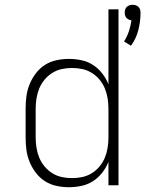

<svg xmlns="http://www.w3.org/2000/svg" viewBox="-20 -774 640 802"><path d="M527 -583 498 -601Q511 -621 518.5 -643.5Q526 -666 529 -689Q523 -690 517.5 -692.5Q512 -695 508 -699.5Q504 -704 502.5 -710Q501 -716 501 -721Q501 -728 503 -734.5Q505 -741 510 -745.5Q515 -750 521 -752Q527 -754 534 -754Q541 -754 547 -752Q553 -750 558 -745.5Q563 -741 565 -734.5Q567 -728 567 -721Q567 -685 558 -649Q549 -613 527 -583ZM268 8Q242 8 216 2.5Q190 -3 168 -17Q146 -31 130 -52Q114 -73 104 -97Q94 -121 90.5 -147Q87 -173 87 -200V-321Q87 -347 90.5 -373Q94 -399 104 -423Q114 -447 130 -468Q146 -489 168 -503Q190 -517 216 -522.5Q242 -528 268 -528Q294 -528 320 -522.5Q346 -517 368 -503Q390 -489 406.5 -468Q423 -447 433 -422V-735H475V0H433V-98Q423 -73 406.5 -52Q390 -31 368 -17Q346 -3 320 2.5Q294 8 268 8ZM281 -30Q302 -30 323.5 -34.5Q345 -39 363.5 -50.5Q382 -62 396 -79Q410 -96 418 -115.5Q426 -135 429.5 -156.5Q433 -178 433 -200V-321Q433 -342 429.5 -363.5Q426 -385 418 -404.5Q410 -424 396 -441Q382 -458 363.5 -469.5Q345 -481 324 -485.5Q303 -490 281 -490Q259 -490 238 -485.5Q217 -481 198.5 -469.5Q180 -458 166 -441Q152 -424 144 -404.5Q136 -385 132.5 -363.5Q129 -342 129 -321V-200Q129 -178 132.5 -156.5Q136 -135 144 -115.5Q152 -96 166 -79Q180 -62 198.5 -50.5Q217 -39 238 -34.5Q259 -30 281 -30Z"/></svg>

Font: Iosevka Extralight Extended
Style: Regular
Weight: 200
Width: 7
Monospace: yes
Designer: Belleve Invis
Foundry: Belleve Invis
Version: Version 32.5.0; ttfautohint (v1.8.4)